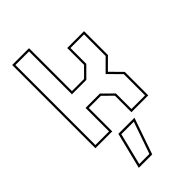

<svg xmlns="http://www.w3.org/2000/svg" viewBox="-286 -788 1142 1142"><g transform="rotate(-45 285.0 -217.5)"><path d="M62.5 0V-700H204V-339H306L365.5 -398.5V-540H507V-339L436.5 -269L507 -197.5V0H365.5V-138.5L306 -197.5H204V0ZM76 -13.5H190.5V-211H311.5L379 -144V-13.5H493.5V-192L417.5 -269L493.5 -345V-526.5H379V-393L311.5 -325.5H190.5V-686.5H76ZM162.5 265 219.5 36H355L275.5 265ZM180.5 251H265.5L335.5 50H230.5Z"/></g></svg>

Font: Tourney Thin
Style: Regular
Weight: 100
Designer: Tyler Finck
Foundry: Etcetera Type Co
Version: Version 1.015